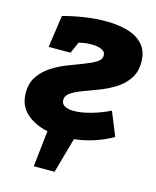

<svg xmlns="http://www.w3.org/2000/svg" viewBox="-110 -627 718 883"><g transform="rotate(15 248.5 -186.0)"><path d="M463 -48Q422 -24 375.5 -9Q329 6 282 11L235 179H136L155 7Q94 -5 53.5 -41Q13 -77 13 -139Q13 -185 35 -217Q57 -249 91 -271Q125 -293 163.5 -308Q202 -323 236.5 -336Q271 -349 293 -362.5Q315 -376 315 -396Q315 -415 295 -423Q275 -431 248 -431Q218 -431 188 -423L164 -369H60L82 -522Q134 -536 186 -543.5Q238 -551 285 -551Q343 -551 389.5 -537.5Q436 -524 463 -493Q490 -462 490 -411Q490 -364 468 -331.5Q446 -299 412 -277.5Q378 -256 339.5 -241Q301 -226 266.5 -213.5Q232 -201 210 -186.5Q188 -172 188 -151Q188 -131 205 -122.5Q222 -114 247 -114Q284 -114 332 -128Q380 -142 417 -161Z"/></g></svg>

Font: Bitter ExtraBold
Style: Italic
Weight: 800
Italic angle: -9°
Designer: Sol Matas, and Bitter project Authors
Foundry: Sol Matas
Version: Version 2.001